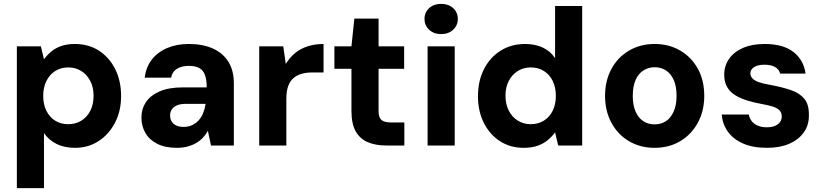

<svg xmlns="http://www.w3.org/2000/svg" viewBox="-20 -751 4244 991"><path d="M67 220V-512H191L207 -445Q222 -466 244 -484.5Q266 -503 296 -513.5Q326 -524 366 -524Q438 -524 491.5 -489Q545 -454 575 -393.5Q605 -333 605 -255Q605 -178 573.5 -117.5Q542 -57 488.5 -22.5Q435 12 368 12Q312 12 272 -8Q232 -28 207 -64V220ZM333 -110Q370 -110 399.5 -128Q429 -146 446 -179Q463 -212 463 -256Q463 -300 446 -333Q429 -366 399.5 -384.5Q370 -403 333 -403Q294 -403 265 -384.5Q236 -366 219.5 -333Q203 -300 203 -256Q203 -212 219.5 -179Q236 -146 265 -128Q294 -110 333 -110Z M893 12Q832 12 791 -9Q750 -30 730 -65.5Q710 -101 710 -143Q710 -189 733.5 -224Q757 -259 804.5 -279.5Q852 -300 924 -300H1047Q1047 -338 1038.5 -362.5Q1030 -387 1010 -399Q990 -411 954 -411Q918 -411 893.5 -396Q869 -381 863 -350H727Q733 -403 762.5 -442Q792 -481 841.5 -502.5Q891 -524 954 -524Q1027 -524 1079 -500.5Q1131 -477 1159 -432Q1187 -387 1187 -321V0H1069L1053 -76Q1043 -57 1027.5 -40.5Q1012 -24 992 -12.5Q972 -1 947.5 5.5Q923 12 893 12ZM927 -96Q952 -96 971.5 -105Q991 -114 1005.5 -130Q1020 -146 1028.5 -167.5Q1037 -189 1041 -213V-215H940Q912 -215 894 -207.5Q876 -200 867 -186.5Q858 -173 858 -155Q858 -136 867 -122.5Q876 -109 891.5 -102.5Q907 -96 927 -96Z M1318 0V-512H1442L1455 -421Q1475 -454 1503 -477Q1531 -500 1568 -512Q1605 -524 1650 -524V-377H1591Q1563 -377 1538.5 -370.5Q1514 -364 1496 -349Q1478 -334 1468 -308Q1458 -282 1458 -243V0Z M1973 0Q1919 0 1878.5 -17Q1838 -34 1816 -73Q1794 -112 1794 -179V-396H1706V-512H1794L1809 -655H1934V-512H2066V-396H1934V-178Q1934 -145 1948.5 -132Q1963 -119 1998 -119H2067V0Z M2187 0V-512H2327V0ZM2257 -575Q2219 -575 2195 -597.5Q2171 -620 2171 -653Q2171 -687 2195 -709Q2219 -731 2257 -731Q2295 -731 2319 -709Q2343 -687 2343 -653Q2343 -620 2319 -597.5Q2295 -575 2257 -575Z M2682 12Q2614 12 2561 -22Q2508 -56 2477.5 -116.5Q2447 -177 2447 -254Q2447 -333 2478 -394Q2509 -455 2564 -489.5Q2619 -524 2690 -524Q2742 -524 2781.5 -505.5Q2821 -487 2845 -451V-720H2985V0H2861L2845 -68Q2830 -47 2808 -28.5Q2786 -10 2755.5 1Q2725 12 2682 12ZM2719 -110Q2758 -110 2787.5 -128.5Q2817 -147 2833 -180Q2849 -213 2849 -256Q2849 -300 2833 -333Q2817 -366 2787.5 -384.5Q2758 -403 2719 -403Q2682 -403 2652.5 -384.5Q2623 -366 2606 -333.5Q2589 -301 2589 -257Q2589 -213 2606 -180Q2623 -147 2652.5 -128.5Q2682 -110 2719 -110Z M3358 12Q3285 12 3227 -22Q3169 -56 3136 -117Q3103 -178 3103 -256Q3103 -335 3136 -395.5Q3169 -456 3227 -490Q3285 -524 3359 -524Q3433 -524 3491 -490Q3549 -456 3582 -396Q3615 -336 3615 -256Q3615 -178 3581.5 -117Q3548 -56 3490.5 -22Q3433 12 3358 12ZM3358 -109Q3392 -109 3417 -125.5Q3442 -142 3457 -175Q3472 -208 3472 -256Q3472 -305 3457.5 -338Q3443 -371 3417.5 -387.5Q3392 -404 3359 -404Q3327 -404 3301 -387.5Q3275 -371 3260.5 -338Q3246 -305 3246 -256Q3246 -208 3260.5 -175Q3275 -142 3300.5 -125.5Q3326 -109 3358 -109Z M3939 12Q3866 12 3815 -10.5Q3764 -33 3736.5 -72Q3709 -111 3705 -160H3845Q3848 -142 3859 -127Q3870 -112 3890 -103Q3910 -94 3937 -94Q3963 -94 3980.5 -101.5Q3998 -109 4006.5 -121.5Q4015 -134 4015 -149Q4015 -170 4003 -182Q3991 -194 3968.5 -201Q3946 -208 3913 -214Q3873 -221 3837.5 -232Q3802 -243 3775 -259.5Q3748 -276 3733 -302Q3718 -328 3718 -366Q3718 -411 3743 -447Q3768 -483 3814.5 -503.5Q3861 -524 3927 -524Q4022 -524 4075 -483Q4128 -442 4138 -371H4007Q4001 -393 3980.5 -405Q3960 -417 3926 -417Q3891 -417 3872 -404.5Q3853 -392 3853 -372Q3853 -358 3863.5 -346.5Q3874 -335 3896.5 -327Q3919 -319 3955 -313Q4019 -301 4063.5 -285.5Q4108 -270 4132 -240.5Q4156 -211 4155 -157Q4156 -106 4129 -68Q4102 -30 4054 -9Q4006 12 3939 12Z"/></svg>

Font: DM Sans 12pt ExtraBold
Style: Regular
Weight: 800
Version: Version 4.004;gftools[0.9.30]